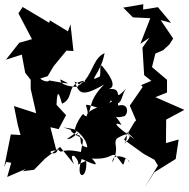

<svg xmlns="http://www.w3.org/2000/svg" viewBox="-45 -809 891 907"><path d="M222 -314C225 -376 230 -385 248 -319C310 -346 262 -415 355 -428C285 -374 372 -395 307 -424C328 -372 336 -345 447 -410C367 -330 391 -288 369 -273C370 -314 333 -326 414 -301C334 -269 385 -248 350 -266C355 -290 309 -221 309 -195C289 -209 358 -173 367 -117C388 -117 357 -133 357 -78C399 -136 330 -91 336 -155C324 -146 348 -175 316 -170C262 -204 323 -185 255 -207C342 -195 326 -191 271 -152C307 -149 338 -210 317 -168C361 -154 345 -145 337 -91C230 -114 252 -73 227 -107C229 -64 155 -95 221 -99L193 -208L232 -199L267 -265ZM62 0 116 -7 168 -60 239 -115 305 -33C281 -85 306 -72 306 -72C350 -27 292 -21 362 -49C370 43 307 41 341 -58C398 -32 430 -17 389 -60C511 -52 472 -118 533 -35C546 -17 539 -94 566 -42C569 -62 484 -95 486 -41C522 -120 488 -121 506 -154C572 -195 586 -169 543 -130C573 -170 524 -216 591 -151C492 -219 489 -235 529 -219C492 -284 489 -244 535 -259C559 -255 572 -327 513 -310C513 -353 488 -332 469 -321C418 -331 471 -302 478 -335C538 -290 522 -365 556 -395C473 -312 554 -406 457 -386C505 -390 493 -432 436 -499C424 -502 432 -472 427 -448C361 -414 432 -460 449 -558C400 -536 396 -479 357 -430C353 -407 349 -441 320 -398C272 -401 240 -411 240 -434C288 -409 299 -410 187 -429C182 -418 153 -429 145 -438L180 -449L209 -497L269 -570L302 -568L288 -694L276 -661L190 -713L188 -701L62 -776L42 -746L106 -624L46 -607L-17 -527L58 -551L74 -465L100 -432V-389L126 -274L21 -308L39 -219L52 -171L6 -174L-25 -20L-15 -44L8 -40L-11 27L79 -12ZM763 -701 701 -775 631 -764 632 -789 537 -773 583 -727 665 -723 618 -602 661 -631 628 -584 636 -454 670 -427 622 -407 629 -398 568 -310 598 -240 591 -234 541 -149 634 -82 685 -54 701 -27 637 78 684 5 785 -58 799 -150 739 -133 740 -244 826 -290 689 -350 744 -372V-432L673 -492L689 -556L726 -572L756 -600L773 -627L714 -714Z"/></svg>

Font: Hussar Lance
Style: ExBd
Weight: 700
Foundry: Cannot Into Space Fonts, PlusOne Fonts
Version: Version 2.270